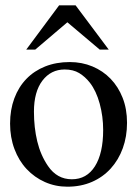

<svg xmlns="http://www.w3.org/2000/svg" viewBox="-20 -694 516 724"><path d="M356 -507 234 -610 113 -507H79L203 -674H265L390 -507ZM459 -231Q459 -179 443 -135Q427 -91 397.5 -58.5Q368 -26 326.5 -8Q285 10 234 10Q189 10 149.5 -7.5Q110 -25 80.5 -56.5Q51 -88 34.5 -132Q18 -176 18 -228Q18 -280 34 -323Q50 -366 79.5 -396.5Q109 -427 150.5 -443.5Q192 -460 243 -460Q289 -460 328.5 -443.5Q368 -427 397 -397Q426 -367 442.5 -325Q459 -283 459 -231ZM369 -204Q369 -255 356 -303Q343 -351 319 -382Q301 -405 278.5 -418.5Q256 -432 224 -432Q172 -432 140 -390Q108 -348 108 -273Q108 -213 120.5 -161Q133 -109 161 -68Q195 -18 251 -18Q307 -18 338 -67Q369 -116 369 -204Z"/></svg>

Font: STIXGeneralUnicodeRegular
Style: Regular
Weight: 400
Designer: MicroPress Inc., with final additions and corrections provided by Coen Hoffman, Elsevier (retired)
Version: Version 1.1.0